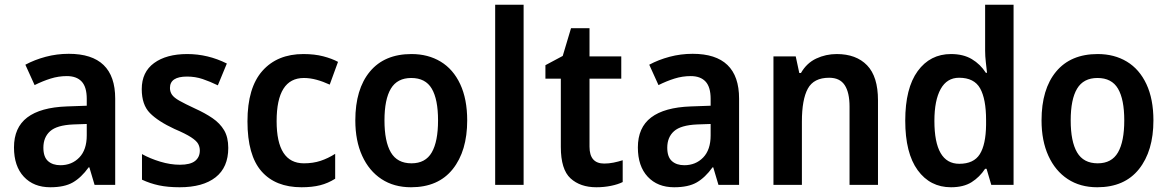

<svg xmlns="http://www.w3.org/2000/svg" viewBox="-20 -873 4930 810"><path d="M270 -646Q466 -646 466 -457V-93H379L357 -167H354Q323 -124 287.5 -103.5Q252 -83 192 -83Q122 -83 80.5 -127.5Q39 -172 39 -251Q39 -335 95 -377.5Q151 -420 262 -424L346 -427V-456Q346 -506 324.5 -529Q303 -552 262 -552Q227 -552 193.5 -541.5Q160 -531 126 -514L87 -600Q126 -621 173 -633.5Q220 -646 270 -646ZM289 -348Q220 -345 191.5 -319.5Q163 -294 163 -250Q163 -211 182.5 -193.5Q202 -176 235 -176Q283 -176 314.5 -208.5Q346 -241 346 -302V-350Z M943 -249Q943 -167 889.5 -125Q836 -83 738 -83Q688 -83 650.5 -91Q613 -99 579 -115V-223Q613 -204 656 -191Q699 -178 739 -178Q783 -178 803 -194Q823 -210 823 -238Q823 -253 816 -266Q809 -279 786 -294Q763 -309 716 -329Q647 -361 612.5 -396Q578 -431 578 -497Q578 -569 630 -607Q682 -645 770 -645Q857 -645 937 -605L899 -513Q866 -529 835 -539.5Q804 -550 769 -550Q697 -550 697 -502Q697 -486 705.5 -473.5Q714 -461 737 -448Q760 -435 803 -415Q845 -396 876.5 -374.5Q908 -353 925.5 -323.5Q943 -294 943 -249Z M1252 -83Q1142 -83 1083 -150.5Q1024 -218 1024 -361Q1024 -503 1087 -574Q1150 -645 1260 -645Q1307 -645 1343.5 -635.5Q1380 -626 1406 -612L1371 -516Q1343 -529 1315.5 -536.5Q1288 -544 1262 -544Q1147 -544 1147 -362Q1147 -184 1262 -184Q1301 -184 1332.5 -194.5Q1364 -205 1394 -224V-119Q1364 -100 1330.5 -91.5Q1297 -83 1252 -83Z M1951 -365Q1951 -236 1890 -159.5Q1829 -83 1714 -83Q1642 -83 1589.5 -117.5Q1537 -152 1508 -215.5Q1479 -279 1479 -365Q1479 -497 1540.5 -571Q1602 -645 1716 -645Q1786 -645 1839 -613Q1892 -581 1921.5 -518Q1951 -455 1951 -365ZM1602 -365Q1602 -276 1629 -230Q1656 -184 1716 -184Q1775 -184 1801.5 -230Q1828 -276 1828 -365Q1828 -454 1801.5 -499Q1775 -544 1715 -544Q1656 -544 1629 -499Q1602 -454 1602 -365Z M2189 -93H2069V-853H2189Z M2529 -183Q2549 -183 2568.5 -187Q2588 -191 2607 -197V-105Q2587 -95 2557.5 -89Q2528 -83 2496 -83Q2428 -83 2387 -120.5Q2346 -158 2346 -253V-541H2281V-598L2354 -637L2389 -754H2467V-635H2601V-541H2467V-254Q2467 -183 2529 -183Z M2902 -646Q3098 -646 3098 -457V-93H3011L2989 -167H2986Q2955 -124 2919.5 -103.5Q2884 -83 2824 -83Q2754 -83 2712.5 -127.5Q2671 -172 2671 -251Q2671 -335 2727 -377.5Q2783 -420 2894 -424L2978 -427V-456Q2978 -506 2956.5 -529Q2935 -552 2894 -552Q2859 -552 2825.5 -541.5Q2792 -531 2758 -514L2719 -600Q2758 -621 2805 -633.5Q2852 -646 2902 -646ZM2921 -348Q2852 -345 2823.5 -319.5Q2795 -294 2795 -250Q2795 -211 2814.5 -193.5Q2834 -176 2867 -176Q2915 -176 2946.5 -208.5Q2978 -241 2978 -302V-350Z M3510 -645Q3592 -645 3638 -597.5Q3684 -550 3684 -450V-93H3564V-423Q3564 -483 3543.5 -514Q3523 -545 3478 -545Q3413 -545 3388 -499Q3363 -453 3363 -360V-93H3243V-635H3337L3352 -565H3359Q3383 -607 3423.5 -626Q3464 -645 3510 -645Z M3992 -83Q3904 -83 3851.5 -155Q3799 -227 3799 -364Q3799 -501 3851.5 -573Q3904 -645 3992 -645Q4044 -645 4080 -623.5Q4116 -602 4139 -566H4144Q4142 -585 4139 -610.5Q4136 -636 4136 -659V-853H4256V-93H4162L4142 -161H4136Q4113 -126 4079 -104.5Q4045 -83 3992 -83ZM4027 -182Q4088 -182 4113.5 -222.5Q4139 -263 4140 -346V-367Q4140 -455 4115 -500Q4090 -545 4026 -545Q3975 -545 3948.5 -497.5Q3922 -450 3922 -363Q3922 -182 4027 -182Z M4846 -365Q4846 -236 4785 -159.5Q4724 -83 4609 -83Q4537 -83 4484.5 -117.5Q4432 -152 4403 -215.5Q4374 -279 4374 -365Q4374 -497 4435.5 -571Q4497 -645 4611 -645Q4681 -645 4734 -613Q4787 -581 4816.5 -518Q4846 -455 4846 -365ZM4497 -365Q4497 -276 4524 -230Q4551 -184 4611 -184Q4670 -184 4696.5 -230Q4723 -276 4723 -365Q4723 -454 4696.5 -499Q4670 -544 4610 -544Q4551 -544 4524 -499Q4497 -454 4497 -365Z"/></svg>

Font: Noto Sans Telugu UI SemiCondensed SemiBold
Style: Regular
Weight: 600
Width: 4
Designer: Jelle Bosma - Monotype Design Team
Foundry: Monotype Imaging Inc.
Version: Version 2.005; ttfautohint (v1.8.4.7-5d5b)